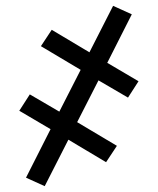

<svg xmlns="http://www.w3.org/2000/svg" viewBox="-20 -481 540 657"><path d="M133 156 69 127 153 -39 46 -102 82 -158 183 -99 256 -242 120 -323 157 -379 286 -302 367 -461 431 -432 347 -266 454 -203 418 -147 317 -206 244 -63 380 18 343 74 214 -3Z"/></svg>

Font: Huly
Style: Regular
Weight: 400
Designer: Belleve Invis
Foundry: Belleve Invis
Version: Version 33.2.5; ttfautohint (v1.8.4)